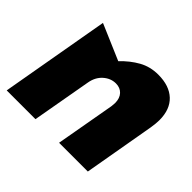

<svg xmlns="http://www.w3.org/2000/svg" viewBox="-131 -725 897 897"><g transform="rotate(45 317.5 -276.5)"><path d="M607 -406Q607 -477 566.5 -515Q526 -553 453 -553Q400 -553 357 -529Q314 -505 276 -465L99 -541L4 0H194L246 -293Q253 -335 280.5 -359.5Q308 -384 342 -384Q370 -384 387 -366Q404 -348 404 -316Q404 -309 402 -293L350 0H540L602 -354Q607 -386 607 -406Z"/></g></svg>

Font: Geom Black
Style: Bold Italic
Weight: 900
Italic angle: -10°
Version: Version 1.102